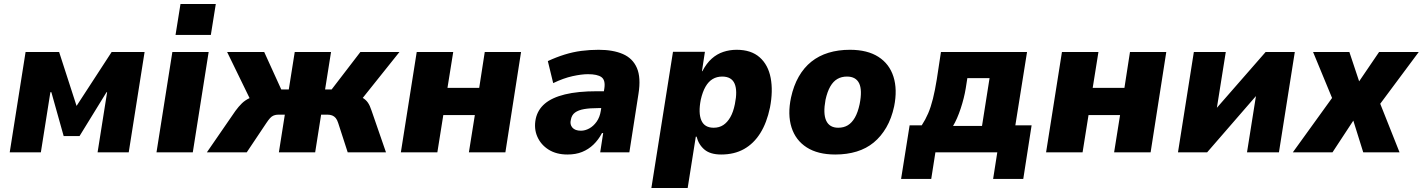

<svg xmlns="http://www.w3.org/2000/svg" viewBox="-20 -768 7173 968"><path d="M29 0 109 -506H278L366 -234L543 -506H709L629 0H472L520 -303H517L381 -82H301L239 -303H234L186 0Z M865 -592 890 -748H1068L1043 -592ZM769 0 849 -506H1032L952 0Z M1023 0 1167 -209Q1183 -231 1199.5 -247Q1216 -263 1238.5 -273.5Q1261 -284 1291 -288L1256 -237L1125 -506H1312L1398 -317H1436L1466 -506H1649L1619 -317H1652L1797 -506H1994L1779 -237L1762 -291Q1790 -285 1807 -275.5Q1824 -266 1834.5 -251Q1845 -236 1853 -211L1926 0H1733L1685 -148Q1680 -164 1672.5 -173Q1665 -182 1654.5 -186Q1644 -190 1630 -190H1599L1569 0H1386L1416 -190H1384Q1371 -190 1360.5 -186Q1350 -182 1341.5 -172.5Q1333 -163 1323 -148L1224 0Z M2001 0 2081 -506H2265L2236 -325H2396L2424 -506H2607L2528 0H2344L2374 -188H2215L2185 0Z M2841 11Q2785 11 2746 -13.5Q2707 -38 2689 -79Q2671 -120 2681 -169Q2691 -215 2727 -245.5Q2763 -276 2828 -292Q2893 -308 2991 -308H3048L3035 -223H2995Q2954 -223 2925 -218Q2896 -213 2879 -200.5Q2862 -188 2858 -164Q2852 -141 2865.5 -125Q2879 -109 2909 -109Q2930 -109 2951 -120.5Q2972 -132 2988 -154.5Q3004 -177 3009 -209L3027 -323Q3033 -364 3012.5 -379Q2992 -394 2944 -394Q2912 -394 2866.5 -384Q2821 -374 2769 -349L2742 -460Q2785 -480 2827 -493Q2869 -506 2911.5 -511.5Q2954 -517 2998 -517Q3071 -517 3120.5 -495.5Q3170 -474 3191 -425.5Q3212 -377 3199 -295L3153 0H3006L3021 -97H3015Q2997 -63 2972 -39Q2947 -15 2915 -2Q2883 11 2841 11Z M3264 180 3373 -507H3534L3519 -409H3521Q3542 -449 3568.5 -472.5Q3595 -496 3627 -506.5Q3659 -517 3694 -517Q3767 -517 3810 -479Q3853 -441 3865.5 -375Q3878 -309 3862 -226Q3846 -149 3813 -96.5Q3780 -44 3731 -16.5Q3682 11 3616 11Q3561 11 3531.5 -14Q3502 -39 3492 -79H3488L3447 180ZM3578 -124Q3606 -124 3626.5 -137.5Q3647 -151 3662 -177Q3677 -203 3685 -243Q3699 -311 3683.5 -346.5Q3668 -382 3621 -382Q3594 -382 3573 -369.5Q3552 -357 3537 -331Q3522 -305 3513 -265Q3500 -198 3516 -161Q3532 -124 3578 -124Z M4191 11Q4103 11 4047 -25Q3991 -61 3970.5 -126Q3950 -191 3968 -276Q3981 -336 4007 -381.5Q4033 -427 4070.5 -457Q4108 -487 4157 -502Q4206 -517 4265 -517Q4353 -517 4408.5 -481.5Q4464 -446 4484.5 -381.5Q4505 -317 4488 -232Q4475 -171 4448.5 -125.5Q4422 -80 4385 -49.5Q4348 -19 4299 -4Q4250 11 4191 11ZM4206 -124Q4234 -124 4254.5 -136.5Q4275 -149 4290 -175Q4305 -201 4314 -243Q4328 -314 4311.5 -348Q4295 -382 4250 -382Q4223 -382 4202 -370Q4181 -358 4166 -332Q4151 -306 4142 -265Q4129 -195 4145.5 -159.5Q4162 -124 4206 -124Z M4523 134 4566 -136H4627Q4646 -165 4659.5 -196.5Q4673 -228 4683.5 -270Q4694 -312 4703 -368L4724 -506H5158L5099 -136H5181L5139 134H4987L5008 0H4696L4675 134ZM4785 -133H4931L4969 -374H4857L4849 -323Q4841 -274 4823.5 -221Q4806 -168 4785 -133Z M5254 0 5334 -506H5518L5489 -325H5649L5677 -506H5860L5781 0H5597L5627 -188H5468L5438 0Z M5919 0 5999 -506H6160L6112 -205H6098L6361 -506H6508L6428 0H6267L6315 -302H6328L6066 0Z M6498 0 6721 -309 6726 -201 6600 -506H6783L6834 -353H6829L6933 -506H7133L6906 -201L6914 -307L7036 0H6853L6802 -163H6805L6698 0Z"/></svg>

Font: Nunito Sans 7pt SemiCondensed Black
Style: Italic
Weight: 900
Width: 4
Italic angle: -9°
Designer: Vernon Adams
Foundry: Vernon Adams
Version: Version 3.101;gftools[0.9.27]